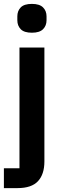

<svg xmlns="http://www.w3.org/2000/svg" viewBox="-26 -766 322 986"><path d="M74 -522H202V63Q202 129 169 164.5Q136 200 64 200H-6V98H74ZM138 -598Q98 -598 80.5 -616Q63 -634 63 -662V-682Q63 -710 80.5 -728Q98 -746 138 -746Q177 -746 195 -728Q213 -710 213 -682V-662Q213 -634 195 -616Q177 -598 138 -598Z"/></svg>

Font: IBM Plex Arabic SemiBold
Style: Regular
Weight: 600
Designer: Mike Abbink, Paul van der Laan, Pieter van Rosmalen, Wael Morcos, Khajak Apelian
Foundry: Bold Monday
Version: Version 1.0